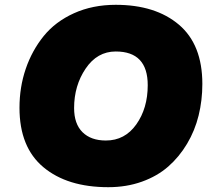

<svg xmlns="http://www.w3.org/2000/svg" viewBox="-20 -764 882 798"><path d="M288 -315Q288 -249 323 -214.5Q358 -180 420 -180Q499 -180 546.5 -247Q594 -314 594 -410Q594 -550 461 -550Q384 -550 336 -479Q288 -408 288 -315ZM61 -316Q61 -402 87 -478Q113 -554 161.5 -614Q210 -674 287.5 -709Q365 -744 461 -744Q626 -744 723.5 -661.5Q821 -579 821 -415Q821 -347 805.5 -284Q790 -221 757.5 -166.5Q725 -112 679.5 -72Q634 -32 570 -9Q506 14 430 14Q260 14 160.5 -69Q61 -152 61 -316Z"/></svg>

Font: Nacelle Black
Style: Italic
Weight: 900
Italic angle: -12°
Designer: Sora Sagano
Foundry: Sora Sagano
Version: Version 1.000;FEAKit 1.0